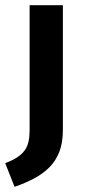

<svg xmlns="http://www.w3.org/2000/svg" viewBox="-31 -586 341 739"><path d="M-11 42Q18 31 36 19Q54 7 64.5 -8Q75 -23 79 -42Q83 -61 83 -86V-566H211V-86Q211 -37 197.5 -2Q184 33 159 58Q134 83 100 101Q66 119 25 133Z"/></svg>

Font: Qnwhxotralxmqkhsjrfbfhwcoqn
Style: Regular
Weight: 500
Designer: Carrois Corporate & Edenspiekermann
Foundry: Carrois Corporate GbR & Edenspiekermann AG
Version: Version 2.001